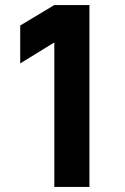

<svg xmlns="http://www.w3.org/2000/svg" viewBox="-20 -740 494 760"><path d="M334 0V-720H195L60 -639V-489L195 -572V0Z"/></svg>

Font: Manrope ExtraBold
Style: Regular
Weight: 800
Designer: Mikhail Sharanda
Foundry: Mikhail Sharanda
Version: Version 4.505